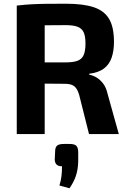

<svg xmlns="http://www.w3.org/2000/svg" viewBox="-20 -720 687 1031"><path d="M335 -700Q426 -700 482.5 -681.5Q539 -663 565.5 -619Q592 -575 592 -495Q592 -447 579.5 -410.5Q567 -374 538 -352Q509 -330 459 -324V-319Q477 -316 496.5 -305Q516 -294 533 -272.5Q550 -251 558 -215L618 0H458L405 -211Q395 -245 378 -257.5Q361 -270 329 -270Q261 -271 215 -271Q169 -271 137.5 -272Q106 -273 80 -274L83 -385H332Q373 -385 396 -393.5Q419 -402 429 -424Q439 -446 439 -486Q439 -526 429 -547Q419 -568 396 -576.5Q373 -585 332 -585Q239 -585 173.5 -584Q108 -583 85 -582L70 -690Q112 -695 148.5 -697Q185 -699 229 -699.5Q273 -700 335 -700ZM220 -690V0H70V-690ZM353 53Q379 53 389 62Q399 71 400 94V145Q399 192 387 226Q375 260 353 291L299 276Q307 251 310 226.5Q313 202 313 173Q275 173 274 137L276 94Q276 71 286.5 62Q297 53 323 53Z"/></svg>

Font: Exo 2
Style: Bold
Weight: 700
Designer: Natanael Gama
Foundry: Natanael Gama
Version: Version 2.010